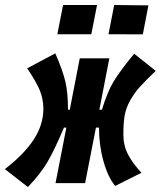

<svg xmlns="http://www.w3.org/2000/svg" viewBox="-64 -732 645 770"><path d="M394 -711.9 531.2 -710.4 508.8 -594.2 371.1 -594.7ZM189 -711.9H325.2L302.2 -594.7H166ZM344.7 -292Q366.7 -363.8 391.8 -405.5Q417 -447.3 474.1 -516.6L560.5 -447.8Q518.6 -407.7 496.8 -383.5Q475.1 -359.4 458.3 -329.6Q441.4 -299.8 436 -269.3Q430.7 -238.8 430.7 -192.9Q430.7 -148.9 449.2 -113Q467.8 -77.1 503.4 -39.1L397.9 13.7Q369.1 -21 351.1 -85Q333 -148.9 333 -220.2H320.8L277.3 2.4H158.7L202.1 -220.2H192.4Q155.3 -131.8 126.7 -83Q98.1 -34.2 47.9 18.1L-44.4 -53.7Q34.7 -115.2 72.3 -174.1Q109.9 -232.9 109.9 -295.4Q109.9 -335 95.5 -369.9Q81.1 -404.8 44.9 -458L157.7 -518.1Q188 -448.7 198.2 -404.3Q208.5 -359.9 208.5 -297.9V-292H215.8L255.9 -498H374.5L334.5 -292Z"/></svg>

Font: Fantasque Sans Mono
Style: Bold Italic
Weight: 700
Italic angle: -11°
Monospace: yes
Designer: Jany Belluz
Version: Version 1.7.1